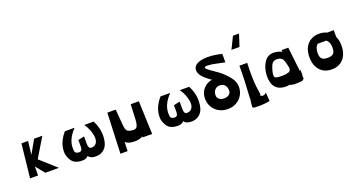

<svg xmlns="http://www.w3.org/2000/svg" viewBox="-64 -2004 5761 3124"><g transform="rotate(-20 2816.0 -442.0)"><path d="M111 0 174 -584H289L262 -352L393 -584H536L334 -249L611 -1H376L250 -155V0Z M1116 -23Q1080 19 1013 19Q914 19 861 -23.5Q808 -66 782 -166Q777 -186 777 -217.5Q777 -249 785 -297Q793 -345 823.5 -406.5Q854 -468 905 -527H1073Q1044 -496 1020.5 -465Q997 -434 982.5 -409Q968 -384 957.5 -356.5Q947 -329 942 -310.5Q937 -292 934.5 -269.5Q932 -247 932 -236.5Q932 -226 932.5 -209Q933 -192 933 -190Q933 -131 1000 -126Q1032 -124 1047.5 -142Q1063 -160 1063 -201V-318L1170 -342V-214Q1170 -128 1220 -128Q1280 -128 1308 -168.5Q1336 -209 1331.5 -269Q1327 -329 1301.5 -395.5Q1276 -462 1236 -515H1398Q1429 -461 1448 -390Q1467 -319 1466 -245.5Q1465 -172 1444.5 -110Q1424 -48 1370.5 -8.5Q1317 31 1238 30Q1147 29 1116 -23Z M2225 0H2060L2061 -19Q2012 17 1916 17Q1811 17 1760 -31L1754 126H1630L1658 -575H1782V-574H1803L1826 -299Q1832 -225 1853.5 -200Q1875 -175 1937 -167Q1962 -163 1981.5 -166Q2001 -169 2015.5 -182.5Q2030 -196 2039 -229Q2048 -262 2051 -317L2062 -574H2203Z M2771 -23Q2735 19 2668 19Q2569 19 2516 -23.5Q2463 -66 2437 -166Q2432 -186 2432 -217.5Q2432 -249 2440 -297Q2448 -345 2478.5 -406.5Q2509 -468 2560 -527H2728Q2699 -496 2675.5 -465Q2652 -434 2637.5 -409Q2623 -384 2612.5 -356.5Q2602 -329 2597 -310.5Q2592 -292 2589.5 -269.5Q2587 -247 2587 -236.5Q2587 -226 2587.5 -209Q2588 -192 2588 -190Q2588 -131 2655 -126Q2687 -124 2702.5 -142Q2718 -160 2718 -201V-318L2825 -342V-214Q2825 -128 2875 -128Q2935 -128 2963 -168.5Q2991 -209 2986.5 -269Q2982 -329 2956.5 -395.5Q2931 -462 2891 -515H3053Q3084 -461 3103 -390Q3122 -319 3121 -245.5Q3120 -172 3099.5 -110Q3079 -48 3025.5 -8.5Q2972 31 2893 30Q2802 29 2771 -23Z M3675 -493Q3751 -418 3782.5 -360.5Q3814 -303 3814 -239Q3814 -120 3731.5 -39.5Q3649 41 3526 41Q3397 41 3313 -40.5Q3229 -122 3229 -247Q3229 -343 3287.5 -411.5Q3346 -480 3440 -497Q3342 -563 3296 -619Q3250 -675 3250 -730Q3250 -798 3319 -832.5Q3388 -867 3500 -867Q3612 -867 3743 -834V-688Q3678 -701 3629.5 -711Q3581 -721 3561 -725Q3541 -729 3523 -732Q3485 -738 3456.5 -738.5Q3428 -739 3415 -735Q3402 -731 3400 -724Q3397 -711 3412 -695.5Q3427 -680 3468 -651.5Q3509 -623 3516 -618Q3528 -609 3550 -594Q3572 -579 3585.5 -569.5Q3599 -560 3623.5 -539.5Q3648 -519 3675 -493ZM3526 -143Q3579 -143 3611.5 -168.5Q3644 -194 3644 -234Q3644 -296 3612.5 -331.5Q3581 -367 3526 -367Q3474 -367 3441.5 -330.5Q3409 -294 3409 -234Q3409 -194 3441.5 -168.5Q3474 -143 3526 -143Z M4112 -1052 4044 -844H3905L4007 -1052ZM4196 37Q4204 141 4204 148Q4128 168 4002 168Q3951 168 3937 165Q3916 161 3911 156Q3906 151 3906 136Q3906 86 3922 5L3923 2H3918Q3939 -306 3939 -558H4074Q4066 -433 4071 -289.5Q4076 -146 4101 2H4084Q4103 31 4132 31Q4160 31 4193 2Z M4849 -153Q4852 -83 4846 -30L4850 2H4842L4818 24Q4645 44 4601 13Q4566 20 4539 20Q4414 20 4355.5 -52Q4297 -124 4302 -256Q4308 -390 4369 -479.5Q4430 -569 4534 -567Q4614 -565 4674 -530L4670 -562H4786L4833 -146Q4846 -151 4849 -153ZM4527 -165Q4590 -165 4625 -172L4628 -179L4644 -178Q4679 -190 4686.5 -219Q4694 -248 4679 -299Q4676 -309 4670.5 -331Q4665 -353 4662 -363Q4659 -373 4652 -390Q4645 -407 4636 -415Q4627 -423 4614 -432.5Q4601 -442 4582 -445.5Q4563 -449 4538 -449Q4497 -449 4468.5 -420Q4440 -391 4414 -290Q4393 -208 4413.5 -186.5Q4434 -165 4527 -165Z M5579 -459Q5612 -390 5612 -301Q5612 -156 5537.5 -71.5Q5463 13 5334 13Q5205 13 5130.5 -71Q5056 -155 5056 -301Q5056 -398 5094 -469Q5132 -540 5202 -575V-576H5204Q5262 -604 5334 -604Q5406 -604 5464 -576H5579ZM5463 -317Q5463 -414 5409 -458H5258Q5205 -414 5205 -317Q5205 -242 5236 -214Q5267 -186 5334 -186Q5401 -186 5432 -214Q5463 -242 5463 -317Z"/></g></svg>

Font: OpenDyslexic
Style: Bold
Weight: 800
Designer: Abbie Gonzalez
Version: Version 0.920;hotconv 1.0.109;makeotfexe 2.5.65596